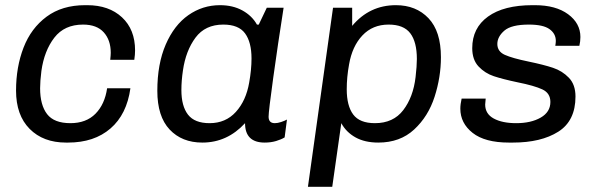

<svg xmlns="http://www.w3.org/2000/svg" viewBox="-20 -541 2312 742"><path d="M502 -346Q502 -330 499 -310H406Q408 -328 408 -337Q408 -386 381 -416Q354 -446 301 -446Q229 -446 190 -395.5Q151 -345 140 -267Q135 -227 135 -200Q135 -135 162 -100Q189 -65 252 -65Q313 -65 349 -101.5Q385 -138 394 -200H484Q470 -99 407 -44.5Q344 10 243 10H235Q147 10 94.5 -43Q42 -96 42 -191Q42 -282 71 -357Q100 -432 160 -476.5Q220 -521 309 -521H317Q401 -521 451.5 -474Q502 -427 502 -346Z M973 -446H980L1011 -511H1076Q1054 -371 1036 -241Q1018 -111 1018 -90Q1018 -65 1042 -65Q1053 -65 1066.5 -69.5Q1080 -74 1089 -79L1080 -10Q1067 -2 1047 4Q1027 10 1003 10Q927 10 927 -65Q858 10 762 10Q683 10 635.5 -40.5Q588 -91 588 -190Q588 -294 620.5 -369Q653 -444 708 -482.5Q763 -521 830 -521Q880 -521 917 -500.5Q954 -480 973 -446ZM687 -269Q681 -229 681 -193Q681 -131 706.5 -98Q732 -65 790 -65Q852 -65 891.5 -108.5Q931 -152 943 -222Q952 -272 952 -315Q952 -378 927 -412Q902 -446 843 -446Q773 -446 735.5 -395.5Q698 -345 687 -269Z M1684 -320Q1684 -243 1659.5 -167Q1635 -91 1580.5 -40.5Q1526 10 1442 10Q1390 10 1354 -10Q1318 -30 1299 -65L1264 181H1170L1267 -511H1341V-441Q1408 -521 1510 -521Q1588 -521 1636 -470.5Q1684 -420 1684 -320ZM1329 -292Q1320 -243 1320 -196Q1320 -132 1345 -98.5Q1370 -65 1429 -65Q1500 -65 1538.5 -115.5Q1577 -166 1586 -243Q1591 -286 1591 -313Q1591 -379 1565.5 -412.5Q1540 -446 1482 -446Q1420 -446 1380.5 -404Q1341 -362 1329 -292Z M2223 -398Q2223 -381 2219 -364H2126Q2128 -376 2128 -383Q2128 -411 2103.5 -428.5Q2079 -446 2024 -446Q1956 -446 1929 -422.5Q1902 -399 1902 -371Q1902 -342 1931 -329Q1960 -316 2023 -303Q2081 -291 2117 -279Q2153 -267 2178.5 -240.5Q2204 -214 2204 -168Q2204 -74 2137.5 -32Q2071 10 1962 10H1947Q1854 10 1806.5 -27.5Q1759 -65 1759 -121Q1759 -138 1764 -160H1857Q1855 -142 1855 -137Q1855 -101 1888 -83Q1921 -65 1975 -65Q2032 -65 2069.5 -86.5Q2107 -108 2107 -147Q2107 -181 2076 -195.5Q2045 -210 1980 -223Q1923 -235 1888.5 -246.5Q1854 -258 1829.5 -284Q1805 -310 1805 -355Q1805 -433 1866 -477Q1927 -521 2038 -521H2047Q2128 -521 2175.5 -486Q2223 -451 2223 -398Z"/></svg>

Font: Chivo
Style: Italic
Weight: 400
Italic angle: -8.05°
Designer: Hector Gatti
Foundry: Omnibus-Type
Version: Version 1.007